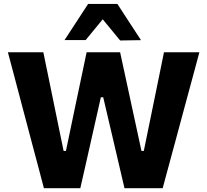

<svg xmlns="http://www.w3.org/2000/svg" viewBox="-20 -987 1087 1007"><path d="M210.3 0Q196.4 -53 180.4 -113.3Q164.4 -173.7 150.6 -225.2L91.3 -449.2Q75.7 -508.7 56.9 -579.5Q38 -650.2 21.4 -713H207.2Q220.7 -647.7 235.6 -575.4Q250.5 -503.2 263.8 -437.8L313.6 -195.4H325.8L377.2 -441.2Q386.1 -483.2 395.9 -529.9Q405.7 -576.6 415.6 -623.6Q425.4 -670.5 434.3 -713H609.9Q624.1 -647.7 639.4 -576.9Q654.7 -506 669 -440L722 -195.4H734.2L784.6 -441.4Q797.7 -504.7 812.4 -577.1Q827.2 -649.6 840 -713H1025.8Q1008.7 -649.5 989.8 -579.4Q970.9 -509.4 954.9 -450.6L894.1 -225.2Q879.5 -172 863.4 -111.9Q847.4 -51.8 833.2 0H632.9Q619 -59.8 603.5 -125.7Q588 -191.7 574.3 -250.8L521.3 -477H509L458 -250.8Q444.8 -192.1 429.8 -125.5Q414.7 -58.9 401.2 0ZM610.1 -774.7Q582.9 -808.1 555.5 -841.2Q528.2 -874.3 500.1 -908.5H537.5Q509.8 -874.8 482.9 -842.1Q456.1 -809.3 429 -776.7H318.3Q349.1 -823.5 380 -870.9Q411 -918.4 442.2 -966.5H595.6Q626.7 -918.4 657.8 -870.8Q688.9 -823.3 719.5 -776.4Z"/></svg>

Font: Commissioner Thin
Style: Regular
Weight: 100
Designer: Kostas Bartsokas
Foundry: Kostas Bartsokas
Version: Version 1.001;gftools[0.9.23]